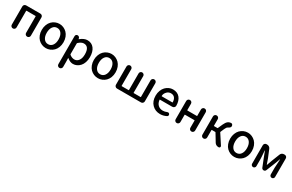

<svg xmlns="http://www.w3.org/2000/svg" viewBox="208 -2153 6044 3969"><g transform="rotate(30 3230.0 -169.0)"><path d="M86.9 -56.6V-492.2Q86.9 -516.6 104 -533.2Q121.1 -549.8 144.5 -549.8H485.4Q508.8 -549.8 525.9 -533.2Q543 -516.6 543 -492.2V-57.6Q543 -33.2 526.4 -16.6Q509.8 0 485.8 0Q461.9 0 444.8 -16.6Q427.7 -33.2 427.7 -57.6V-450.2Q427.7 -458 420.9 -458H208Q201.2 -458 201.2 -450.2V-56.6Q201.2 -33.2 184.6 -16.6Q168 0 144 0Q120.1 0 103.5 -16.6Q86.9 -33.2 86.9 -56.6Z M676.8 -274.4Q676.8 -340.8 698.2 -396.5Q719.7 -452.1 755.4 -488.3Q791 -524.4 837.9 -544.4Q884.8 -564.5 936 -564.5Q987.3 -564.5 1033.7 -544.4Q1080.1 -524.4 1116.2 -488.3Q1152.3 -452.1 1173.8 -396.5Q1195.3 -340.8 1195.3 -274.4Q1195.3 -208 1173.8 -152.8Q1152.3 -97.7 1116.2 -62Q1080.1 -26.4 1033.7 -6.8Q987.3 12.7 936 12.7Q884.8 12.7 837.9 -6.8Q791 -26.4 755.4 -62Q719.7 -97.7 698.2 -152.8Q676.8 -208 676.8 -274.4ZM935.5 -81.1Q1001 -81.1 1039.1 -133.8Q1077.1 -186.5 1077.1 -274.4Q1077.1 -362.3 1039.1 -415.5Q1001 -468.8 935.5 -468.8Q872.1 -468.8 834 -415.5Q795.9 -362.3 795.9 -274.4Q795.9 -186.5 834 -133.8Q872.1 -81.1 935.5 -81.1Z M1329.1 168V-501Q1329.1 -520.5 1342.8 -534.2Q1356.4 -547.9 1376 -547.9Q1396.5 -547.9 1411.6 -534.7Q1426.8 -521.5 1429.7 -501L1431.6 -489.3Q1432.6 -487.3 1434.1 -487.3Q1435.5 -487.3 1436.5 -488.3Q1524.4 -561.5 1604.5 -561.5Q1708 -561.5 1765.1 -485.8Q1822.3 -410.2 1822.3 -281.2Q1822.3 -212.9 1802.7 -155.8Q1783.2 -98.6 1750 -62Q1716.8 -25.4 1674.3 -4.9Q1631.8 15.6 1585 15.6Q1515.6 15.6 1446.3 -42Q1444.3 -43 1442.4 -42Q1440.4 -41 1440.4 -39.1L1443.4 47.9V168Q1443.4 192.4 1426.8 209Q1410.2 225.6 1386.2 225.6Q1362.3 225.6 1345.7 209Q1329.1 192.4 1329.1 168ZM1563.5 -79.1Q1625 -79.1 1664.1 -132.3Q1703.1 -185.5 1703.1 -279.3Q1703.1 -465.8 1574.2 -465.8Q1515.6 -465.8 1448.2 -403.3Q1443.4 -398.4 1443.4 -391.6V-136.7Q1443.4 -129.9 1448.2 -125Q1504.9 -79.1 1563.5 -79.1Z M1919.9 -274.4Q1919.9 -340.8 1941.4 -396.5Q1962.9 -452.1 1998.5 -488.3Q2034.2 -524.4 2081.1 -544.4Q2127.9 -564.5 2179.2 -564.5Q2230.5 -564.5 2276.9 -544.4Q2323.2 -524.4 2359.4 -488.3Q2395.5 -452.1 2417 -396.5Q2438.5 -340.8 2438.5 -274.4Q2438.5 -208 2417 -152.8Q2395.5 -97.7 2359.4 -62Q2323.2 -26.4 2276.9 -6.8Q2230.5 12.7 2179.2 12.7Q2127.9 12.7 2081.1 -6.8Q2034.2 -26.4 1998.5 -62Q1962.9 -97.7 1941.4 -152.8Q1919.9 -208 1919.9 -274.4ZM2178.7 -81.1Q2244.1 -81.1 2282.2 -133.8Q2320.3 -186.5 2320.3 -274.4Q2320.3 -362.3 2282.2 -415.5Q2244.1 -468.8 2178.7 -468.8Q2115.2 -468.8 2077.1 -415.5Q2039.1 -362.3 2039.1 -274.4Q2039.1 -186.5 2077.1 -133.8Q2115.2 -81.1 2178.7 -81.1Z M2629.9 0Q2606.4 0 2589.4 -17.1Q2572.3 -34.2 2572.3 -57.6V-493.2Q2572.3 -516.6 2588.9 -533.2Q2605.5 -549.8 2628.9 -549.8Q2652.3 -549.8 2668.9 -533.2Q2685.5 -516.6 2685.5 -493.2V-99.6Q2685.5 -91.8 2692.4 -91.8H2852.5Q2860.4 -91.8 2860.4 -99.6V-494.1Q2860.4 -517.6 2876.5 -533.7Q2892.6 -549.8 2915.5 -549.8Q2938.5 -549.8 2955.1 -533.7Q2971.7 -517.6 2971.7 -494.1V-99.6Q2971.7 -91.8 2978.5 -91.8H3138.7Q3146.5 -91.8 3146.5 -99.6V-492.2Q3146.5 -516.6 3163.1 -533.2Q3179.7 -549.8 3203.6 -549.8Q3227.5 -549.8 3244.6 -533.2Q3261.7 -516.6 3261.7 -492.2V-57.6Q3261.7 -34.2 3244.6 -17.1Q3227.5 0 3204.1 0Z M3663.1 12.7Q3546.9 12.7 3470.7 -64.5Q3394.5 -141.6 3394.5 -274.4Q3394.5 -338.9 3415.5 -394.5Q3436.5 -450.2 3471.7 -486.8Q3506.8 -523.4 3551.8 -543.9Q3596.7 -564.5 3645.5 -564.5Q3752.9 -564.5 3811.5 -493.7Q3870.1 -422.9 3870.1 -302.7Q3870.1 -302.7 3870.1 -301.8Q3869.1 -278.3 3850.6 -261.7Q3832 -245.1 3806.6 -245.1H3514.6Q3507.8 -245.1 3508.8 -237.3Q3516.6 -162.1 3562 -119.6Q3607.4 -77.1 3677.7 -77.1Q3726.6 -77.1 3772.5 -97.7Q3782.2 -102.5 3792 -102.5Q3797.9 -102.5 3803.7 -100.6Q3820.3 -95.7 3829.1 -81.1Q3834 -71.3 3834 -60.5Q3834 -54.7 3833 -48.8Q3828.1 -32.2 3812.5 -24.4Q3741.2 12.7 3663.1 12.7ZM3507.8 -330.1Q3507.8 -324.2 3513.7 -324.2H3763.7Q3770.5 -324.2 3770.5 -331.1Q3770.5 -331.1 3770.5 -331.1Q3768.6 -399.4 3737.3 -436.5Q3706.1 -473.6 3647.5 -473.6Q3595.7 -473.6 3556.6 -436.5Q3507.8 -388.7 3507.8 -330.1Z M3998 -56.6V-493.2Q3998 -516.6 4014.6 -533.2Q4031.2 -549.8 4055.2 -549.8Q4079.1 -549.8 4095.7 -533.2Q4112.3 -516.6 4112.3 -493.2V-342.8Q4112.3 -335 4119.1 -335H4341.8Q4349.6 -335 4349.6 -342.8V-492.2Q4349.6 -516.6 4366.2 -533.2Q4382.8 -549.8 4406.7 -549.8Q4430.7 -549.8 4447.3 -533.2Q4463.9 -516.6 4463.9 -492.2V-57.6Q4463.9 -33.2 4447.3 -16.6Q4430.7 0 4406.7 0Q4382.8 0 4366.2 -16.6Q4349.6 -33.2 4349.6 -57.6V-226.6Q4349.6 -234.4 4341.8 -234.4H4119.1Q4112.3 -234.4 4112.3 -226.6V-56.6Q4112.3 -33.2 4095.7 -16.6Q4079.1 0 4055.2 0Q4031.2 0 4014.6 -16.6Q3998 -33.2 3998 -56.6Z M4930.7 -295.9Q4927.7 -289.1 4931.6 -283.2L5084 -48.8Q5088.9 -40 5088.9 -31.2Q5088.9 -24.4 5085 -16.6Q5076.2 0 5057.6 0H5046.9Q5019.5 0 4996.1 -13.2Q4972.7 -26.4 4959 -48.8L4847.7 -232.4Q4843.8 -239.3 4836.9 -239.3H4757.8Q4751 -239.3 4751 -231.4V-56.6Q4751 -33.2 4734.4 -16.6Q4717.8 0 4693.8 0Q4669.9 0 4653.3 -16.6Q4636.7 -33.2 4636.7 -56.6V-493.2Q4636.7 -516.6 4653.3 -533.2Q4669.9 -549.8 4693.8 -549.8Q4717.8 -549.8 4734.4 -533.2Q4751 -516.6 4751 -493.2V-337.9Q4751 -331.1 4757.8 -331.1H4835Q4841.8 -331.1 4844.7 -337.9L4893.6 -447.3Q4921.9 -508.8 4953.6 -534.7Q4985.4 -560.5 5030.3 -563.5Q5032.2 -563.5 5033.2 -563.5Q5053.7 -563.5 5065.4 -545.9Q5075.2 -531.2 5075.2 -514.6Q5075.2 -508.8 5074.2 -503.9V-502Q5073.2 -496.1 5070.8 -491.2Q5068.4 -486.3 5064 -481Q5059.6 -475.6 5056.2 -472.7Q5052.7 -469.7 5045.9 -464.8Q5039.1 -460 5035.6 -458Q5032.2 -456.1 5023.9 -451.7Q5015.6 -447.3 5013.7 -445.3Q4990.2 -432.6 4968.8 -383.8Z M5173.8 -274.4Q5173.8 -340.8 5195.3 -396.5Q5216.8 -452.1 5252.4 -488.3Q5288.1 -524.4 5335 -544.4Q5381.8 -564.5 5433.1 -564.5Q5484.4 -564.5 5530.8 -544.4Q5577.1 -524.4 5613.3 -488.3Q5649.4 -452.1 5670.9 -396.5Q5692.4 -340.8 5692.4 -274.4Q5692.4 -208 5670.9 -152.8Q5649.4 -97.7 5613.3 -62Q5577.1 -26.4 5530.8 -6.8Q5484.4 12.7 5433.1 12.7Q5381.8 12.7 5335 -6.8Q5288.1 -26.4 5252.4 -62Q5216.8 -97.7 5195.3 -152.8Q5173.8 -208 5173.8 -274.4ZM5432.6 -81.1Q5498 -81.1 5536.1 -133.8Q5574.2 -186.5 5574.2 -274.4Q5574.2 -362.3 5536.1 -415.5Q5498 -468.8 5432.6 -468.8Q5369.1 -468.8 5331.1 -415.5Q5293 -362.3 5293 -274.4Q5293 -186.5 5331.1 -133.8Q5369.1 -81.1 5432.6 -81.1Z M5826.2 -50.8V-492.2Q5826.2 -516.6 5843.3 -533.2Q5860.4 -549.8 5883.8 -549.8H5899.4Q5925.8 -549.8 5947.3 -535.2Q5968.8 -520.5 5978.5 -497.1L6053.7 -314.5Q6095.7 -194.3 6098.6 -186.5Q6099.6 -183.6 6102.1 -183.6Q6104.5 -183.6 6105.5 -186.5Q6107.4 -194.3 6125 -241.2Q6142.6 -288.1 6151.4 -314.5L6222.7 -496.1Q6231.4 -520.5 6252.9 -535.2Q6274.4 -549.8 6300.8 -549.8H6317.4Q6341.8 -549.8 6358.4 -533.2Q6375 -516.6 6375 -492.2V-51.8Q6375 -30.3 6359.9 -15.1Q6344.7 0 6323.2 0Q6301.8 0 6286.6 -15.1Q6271.5 -30.3 6271.5 -51.8V-213.9Q6271.5 -243.2 6283.2 -417Q6283.2 -418.9 6281.2 -418.9Q6279.3 -418.9 6278.3 -417Q6269.5 -391.6 6251 -342.8Q6232.4 -293.9 6227.5 -281.2L6148.4 -84Q6142.6 -68.4 6129.4 -59.6Q6116.2 -50.8 6100.1 -50.8Q6084 -50.8 6070.8 -59.6Q6057.6 -68.4 6051.8 -83L5972.7 -281.2Q5936.5 -370.1 5920.9 -417Q5919.9 -418.9 5917.5 -418.9Q5915 -418.9 5915 -417Q5916 -402.3 5919.9 -354Q5923.8 -305.7 5926.3 -271.5Q5928.7 -237.3 5928.7 -213.9V-50.8Q5928.7 -30.3 5913.6 -15.1Q5898.4 0 5877.4 0Q5856.4 0 5841.3 -15.1Q5826.2 -30.3 5826.2 -50.8Z"/></g></svg>

Font: Gen Jyuu Gothic P Medium
Style: Regular
Weight: 500
Designer: [Source Han Sans]
Ryoko NISHIZUKA  (kana & ideographs); Paul D. Hunt (Latin, Greek & Cyrillic); Wenlong ZHANG  (bopomofo
Version: Version 1.002.20150607